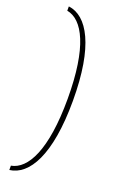

<svg xmlns="http://www.w3.org/2000/svg" viewBox="-175 -777 640 1020"><g transform="rotate(20 145.0 -267.5)"><path d="M25.4 194.8C132.8 181.6 217.3 43.5 217.3 -266.1C217.3 -576.7 132.8 -716.8 25.4 -730V-705.6C116.2 -689.5 187.5 -558.6 187.5 -266.1C187.5 23.9 116.2 154.3 25.4 170.4Z"/></g></svg>

Font: Now ExtraLight
Style: Regular
Weight: 200
Designer: Alfredo Marco Pradil
Foundry: Alfredo Marco Pradil
Version: Version 1.200;hotconv 1.0.109;makeotfexe 2.5.65596